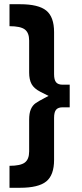

<svg xmlns="http://www.w3.org/2000/svg" viewBox="-20 -763 390 909"><path d="M310 -362V-255H277Q255 -255 245.5 -243.5Q236 -232 236 -205V-6Q236 66 199 96Q162 126 75 126H25V22Q77 22 97.5 6.5Q118 -9 118 -46V-196Q118 -227 126 -245.5Q134 -264 148 -274Q162 -284 191 -299L210 -309Q201 -313 171 -328.5Q141 -344 129.5 -365Q118 -386 118 -420V-571Q118 -608 97.5 -623.5Q77 -639 25 -639V-743H75Q162 -743 199 -713Q236 -683 236 -611V-412Q236 -385 245.5 -373.5Q255 -362 277 -362Z"/></svg>

Font: Montserrat Medium
Style: Regular
Weight: 500
Designer: Julieta Ulanovsky
Foundry: Julieta Ulanovsky
Version: Version 6.001